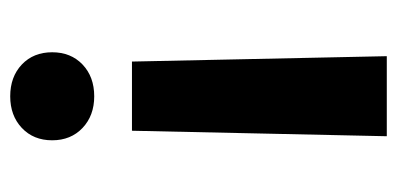

<svg xmlns="http://www.w3.org/2000/svg" viewBox="-222 -560 781 378"><g transform="rotate(-90 169.0 -370.5)"><path d="M90.3 0 101.1 -501.7H237.3L247.9 0ZM168.9 -576Q130.9 -576 106.6 -599Q82.3 -622 82.3 -658.8Q82.3 -695.6 106.6 -718.5Q130.9 -741.4 168.9 -741.4Q207.3 -741.4 231.5 -718.5Q255.6 -695.6 255.6 -658.8Q255.6 -622 231.5 -599Q207.3 -576 168.9 -576Z"/></g></svg>

Font: Inter Variable LoSnoCo
Style: Regular
Weight: 400
Designer: Rasmus Andersson
Foundry: rsms
Version: Version 4.000;git-a52131595; featfreeze: case,dlig,ss01,ss02